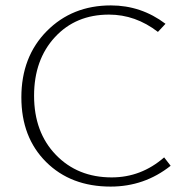

<svg xmlns="http://www.w3.org/2000/svg" viewBox="-20 -684 697 710"><path d="M389 6Q242 6 150.5 -85Q59 -176 59 -324Q59 -474 153 -569Q247 -664 390 -664Q502 -664 592 -596L564 -566Q481 -630 383 -630Q260 -630 183 -546.5Q106 -463 106 -330Q106 -195 186.5 -111.5Q267 -28 393 -28Q502 -28 587 -102L611 -71Q514 6 389 6Z"/></svg>

Font: EauTestSC Light
Style: Regular
Weight: 300
Designer: Christian Thalmann (Catharsis Fonts)
Version: Version 0.001;PS 000.001;hotconv 1.0.88;makeotf.lib2.5.64775